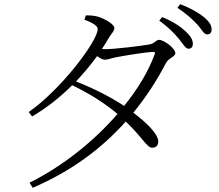

<svg xmlns="http://www.w3.org/2000/svg" viewBox="-20 -827 1040 910"><path d="M712 -567C684 -491 635 -407 568 -325C508 -365 425 -408 340 -441C376 -479 410 -519 440 -561C454 -551 467 -544 477 -544C490 -544 511 -552 532 -556C569 -563 665 -579 702 -581C712 -582 718 -579 712 -567ZM380 -734C416 -720 443 -706 443 -689C443 -633 270 -403 116 -296L132 -275C199 -314 264 -365 322 -423C404 -384 476 -338 537 -287C428 -161 282 -42 120 39L135 63C317 -15 461 -122 576 -251C657 -174 676 -127 701 -127C720 -127 730 -138 730 -157C729 -193 675 -245 612 -293C671 -365 722 -443 766 -527C778 -552 811 -558 811 -575C811 -598 757 -638 734 -638C718 -638 714 -620 686 -616C659 -611 529 -594 478 -594C473 -594 469 -594 463 -595C474 -611 484 -627 493 -643C507 -668 522 -678 522 -695C522 -711 478 -738 444 -748C424 -754 404 -754 387 -754ZM735 -729C777 -699 805 -670 826 -645C848 -619 859 -596 873 -596C886 -596 894 -604 894 -619C894 -639 883 -657 858 -680C834 -702 799 -726 748 -746ZM821 -790C866 -760 890 -737 913 -713C937 -688 945 -664 962 -664C975 -664 983 -672 983 -687C983 -708 971 -726 944 -748C919 -767 885 -788 834 -807Z"/></svg>

Font: Noto Serif CJK JP Light
Style: Regular
Weight: 300
Designer: Ryoko NISHIZUKA 西塚涼子 (kana & ideographs); Frank Grießhammer (Latin, Greek & Cyrillic); Wenlong ZHANG 张文龙 (bopomofo); San
Foundry: Adobe Systems Incorporated
Version: Version 1.001;PS 1.001;hotconv 16.6.54;makeotf.lib2.5.65590